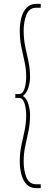

<svg xmlns="http://www.w3.org/2000/svg" viewBox="-20 -760 261 990"><path d="M82 73Q82 27 90.5 -11.5Q99 -50 107 -87.5Q115 -125 115 -168Q115 -187 111.5 -207Q108 -227 100 -241Q92 -255 80 -255H59V-275H80Q92 -275 100 -289Q108 -303 111.5 -323Q115 -343 115 -362Q115 -404 107 -440Q99 -476 90.5 -515Q82 -554 82 -602Q82 -639 90.5 -670Q99 -701 117.5 -720.5Q136 -740 167 -740H190V-720H167Q131 -720 116.5 -684.5Q102 -649 102 -602Q102 -557 110.5 -518Q119 -479 127 -441.5Q135 -404 135 -362Q135 -337 126.5 -308.5Q118 -280 98 -265Q118 -253 126.5 -223Q135 -193 135 -168Q135 -123 127 -84.5Q119 -46 110.5 -8Q102 30 102 73Q102 120 116.5 155Q131 190 167 190H190V210H167Q136 210 117.5 191Q99 172 90.5 140.5Q82 109 82 73Z"/></svg>

Font: Georama Condensed Thin
Style: Regular
Weight: 100
Width: 3
Designer: Jean-Baptiste Levee
Foundry: Production Type
Version: Version 1.000